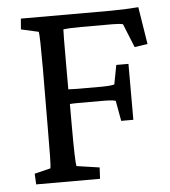

<svg xmlns="http://www.w3.org/2000/svg" viewBox="-46 -619 586 661"><g transform="rotate(-5 247.0 -288.5)"><path d="M52.7 0 50.8 -37.1 106.4 -50.8Q109.4 -62.5 109.4 -189.5L110.4 -395.5Q110.4 -512.2 107.4 -522.5L46.9 -536.1L49.8 -573.2H358.4Q405.3 -573.2 456.1 -577.1L476.6 -448.2L431.6 -441.4L398.4 -523.4Q385.3 -526.4 362.3 -526.4H253.9Q212.9 -526.4 192.4 -523.4Q191.4 -512.7 191.4 -401.4V-316.4Q196.8 -316.4 206.8 -315.9Q216.8 -315.4 221.7 -315.4H303.7Q336.9 -315.4 350.6 -319.3L363.3 -385.7H405.3V-192.4H363.3L350.6 -262.7Q340.3 -266.6 303.7 -266.6H221.7Q203.1 -266.6 192.4 -265.6V-188.5Q192.4 -66.4 196.3 -50.8L275.4 -39.1L273.4 0Z"/></g></svg>

Font: Crimson Pro
Style: Regular
Weight: 400
Designer: Jacques Le Bailly
Foundry: Baron von Fonthausen
Version: Version 1.003